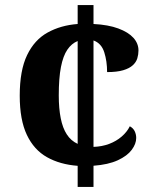

<svg xmlns="http://www.w3.org/2000/svg" viewBox="-20 -734 605 754"><path d="M285 -82.8Q215.7 -88 164.6 -116.7Q113.4 -145.5 85.5 -204.3Q57.5 -263.2 57.5 -358.1Q57.5 -457.7 86.5 -517.8Q115.4 -577.8 167.1 -606.3Q218.7 -634.8 285 -639.8V-714H347.2V-639.8Q405.3 -636.8 444.6 -622.2Q484 -607.6 503.9 -585.5Q523.8 -563.3 523.8 -535.9Q523.8 -520.1 519.2 -504.9Q514.6 -489.7 501.3 -477.6Q488.1 -465.4 463.8 -458.2Q439.4 -450.9 400.6 -450.9Q400.6 -493.6 389.4 -528.8Q378.2 -564 347.2 -575.1V-157.2Q380.5 -158.3 408.7 -168.9Q436.8 -179.5 457.8 -197.7Q478.8 -215.8 489.8 -238.1Q503 -231 509 -218.6Q514.9 -206.2 514.9 -192.2Q514.9 -169.2 497.3 -145.5Q479.7 -121.8 442.5 -104.6Q405.3 -87.4 347.2 -83.1V0H285ZM285 -572.8Q261.1 -563.3 244.5 -538.9Q227.8 -514.5 219.3 -470.8Q210.8 -427.1 210.8 -359.1Q210.8 -308.2 218.5 -269.7Q226.1 -231.2 242.3 -206.3Q258.4 -181.3 285 -169Z"/></svg>

Font: Noto Serif Hebrew
Style: Regular
Weight: 400
Designer: Monotype Design Team
Foundry: Monotype Imaging Inc.
Version: Version 2.003